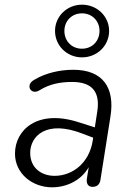

<svg xmlns="http://www.w3.org/2000/svg" viewBox="-20 -792 552 820"><path d="M202 8C262 8 325 -19 359 -78L351 -29C348 -7 357 6 375 6C394 6 406 -4 409 -24L452 -296C471 -418 419 -494 293 -494C235 -494 174 -480 126 -451C86 -429 112 -384 148 -406C191 -433 237 -442 288 -442C376 -442 409 -397 395 -313L385 -248L319 -269C140 -328 44 -237 44 -136C44 -50 119 8 202 8ZM330 -547C395 -547 446 -597 446 -660C446 -722 395 -772 330 -772C266 -772 215 -722 215 -660C215 -597 266 -547 330 -547ZM330 -584C286 -584 255 -617 255 -660C255 -702 286 -735 330 -735C374 -735 405 -702 405 -660C405 -617 374 -584 330 -584ZM109 -139C109 -210 177 -282 333 -221L378 -204L376 -191C361 -96 290 -41 213 -41C158 -41 109 -74 109 -139Z"/></svg>

Font: SN Pro Light
Style: Italic
Weight: 300
Italic angle: -8.99998°
Designer: Tobias Whetton
Foundry: Supernotes
Version: Version 1.001;Glyphs 3.2 (3249)